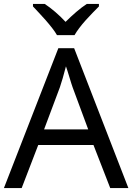

<svg xmlns="http://www.w3.org/2000/svg" viewBox="-20 -964 679 984"><path d="M0 0 279 -717H360L638 0H545L459 -221H176L91 0ZM206 -301H432L352 -517Q350 -522 345.5 -536.5Q341 -551 336 -567.5Q331 -584 326 -600Q321 -616 318 -624Q310 -593 301.5 -563.5Q293 -534 287 -517ZM149 -944H209Q235 -927 263 -903Q291 -879 316 -852Q343 -879 371 -903Q399 -927 425 -944H487V-931Q473 -917 455 -898.5Q437 -880 419 -860Q401 -840 386 -820Q371 -800 362 -784H272Q263 -800 247.5 -820Q232 -840 214.5 -860Q197 -880 179.5 -898.5Q162 -917 149 -931Z"/></svg>

Font: BC Sans
Style: Regular
Weight: 400
Designer: Monotype Design Team
Province of B.C.
Foundry: Monotype Imaging Inc.
Version: Version 2.000;GOOG;noto-source:20170915:90ef993387c0